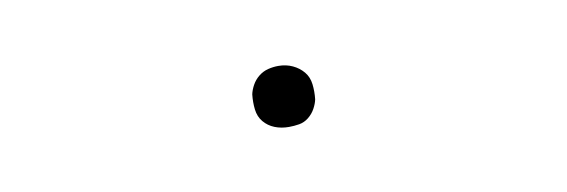

<svg xmlns="http://www.w3.org/2000/svg" viewBox="-25 -451 650 220"><g transform="rotate(-10 300.0 -340.5)"><path d="M300 -305Q291 -305 283.5 -308Q276 -311 271 -317Q266 -323 265 -331.5Q264 -340 265 -349Q266 -354 269 -359.5Q272 -365 277 -369Q282 -373 288 -374.5Q294 -376 300 -376Q309 -376 316.5 -372.5Q324 -369 329 -363Q334 -357 335 -348.5Q336 -340 335 -331Q334 -326 331 -320.5Q328 -315 323 -311Q318 -307 312 -306Q306 -305 300 -305Z"/></g></svg>

Font: Iosevka HT Thin Extended
Style: Italic
Weight: 100
Width: 7
Italic angle: -9°
Monospace: yes
Designer: Belleve Invis
Foundry: Belleve Invis
Version: Version 32.3.0; ttfautohint (v1.8.4)